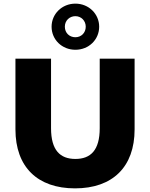

<svg xmlns="http://www.w3.org/2000/svg" viewBox="-20 -1023 826 1057"><path d="M395 -818C362 -818 337 -842 337 -876C337 -910 363 -934 395 -934C427 -934 452 -909 452 -876C452 -842 427 -818 395 -818ZM393 14C599 14 721 -103 721 -311V-700H529V-317C529 -196 479 -148 395 -148C311 -148 261 -196 261 -317V-700H65V-311C65 -103 187 14 393 14ZM395 -749C469 -749 526 -805 526 -876C526 -946 469 -1003 395 -1003C321 -1003 264 -946 264 -876C264 -805 321 -749 395 -749Z"/></svg>

Font: Montserrat-Alt1 ExtBd
Style: Regular
Weight: 800
Designer: Differentunic
Foundry: Differentunic
Version: Version 7.222